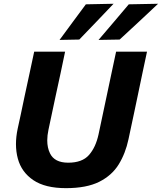

<svg xmlns="http://www.w3.org/2000/svg" viewBox="-20 -988 862 1022"><path d="M331 13.5Q220.5 13.5 157.5 -29Q94.5 -71.5 75 -143.5Q65 -180 65 -221Q65 -260 74 -302.5Q80 -329.5 90 -376Q99.5 -422.5 110.5 -473.5Q125.5 -543 137.5 -598.5Q149.5 -654 162 -713H326.5Q314 -654 302.5 -598.5Q290.5 -543 275.5 -474L238 -297.5Q231.5 -267 231.5 -241Q231.5 -201.5 246 -172Q270 -122 343 -122Q417.5 -122 453.5 -162.8Q489.5 -203.5 504.5 -272.5L547 -473Q561.5 -542 573.5 -598.2Q585.5 -654.5 598 -713H762.5Q750 -654.5 738.2 -598.8Q726.5 -543 712 -473.5Q702.5 -430 693.5 -385.5Q684 -341 676.2 -304.5Q668.5 -268 664 -247Q648 -171.5 611.8 -112.8Q575.5 -54 508 -20.2Q440.5 13.5 331 13.5ZM504.5 -775.5Q545.5 -823.5 585.5 -870.5Q625.5 -917.5 665.5 -965L821.5 -968Q769 -919 718 -871Q666.5 -823 617 -777.5ZM297 -775.5Q334.5 -826.5 367 -870.5Q402 -917.5 437 -965L584.5 -968Q538 -919 492.2 -871.2Q446.5 -823.5 402 -777.5Z"/></svg>

Font: Heraclito
Style: Bold Italic
Weight: 700
Italic angle: -12°
Designer: Kostas Bartsokas (font) & Cristiano Sobral (main changes)
Foundry: Kostas Bartsokas (font) & Cristiano Sobral (main changes)
Version: Version 1.00;July 8, 2020;FontCreator 13.0.0.2655 64-bit